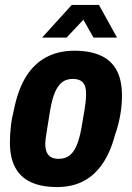

<svg xmlns="http://www.w3.org/2000/svg" viewBox="-20 -744 533 776"><path d="M210 12Q148 12 105.5 -7.5Q63 -27 41.5 -67Q20 -107 20 -169Q20 -200 24 -234.5Q28 -269 37 -304Q53 -382 85 -434Q117 -486 166.5 -512.5Q216 -539 281 -539Q344 -539 387 -519.5Q430 -500 451.5 -460Q473 -420 473 -357Q473 -317 465.5 -276Q458 -235 444 -196Q426 -128 394 -81.5Q362 -35 316.5 -11.5Q271 12 210 12ZM217 -102Q242 -102 259.5 -114.5Q277 -127 289 -154.5Q301 -182 309 -226Q318 -276 322 -302.5Q326 -329 327 -342Q328 -355 328 -363Q328 -385 322.5 -398.5Q317 -412 305 -418.5Q293 -425 274 -425Q249 -425 232 -412.5Q215 -400 203 -373Q191 -346 183 -300Q175 -250 170.5 -223Q166 -196 164.5 -183.5Q163 -171 163 -163Q163 -142 169 -128.5Q175 -115 187 -108.5Q199 -102 217 -102ZM150 -592 270 -724H380L453 -592H358L300 -694H345L249 -592Z"/></svg>

Font: Archivo Condensed ExtraBold
Style: Italic
Weight: 800
Width: 3
Italic angle: -10°
Designer: Hector Gatti
Foundry: Omnibus-Type
Version: Version 2.001